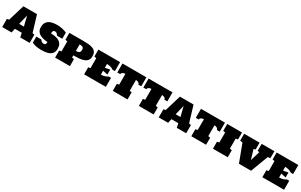

<svg xmlns="http://www.w3.org/2000/svg" viewBox="323 -2659 7250 4622"><g transform="rotate(30 3948.0 -348.5)"><path d="M24.4 0V-226.6L81.1 -237.8L216.3 -687.5H595.2L731.4 -237.8L787.6 -226.6V0H526.4L502 -115.7H310.1L285.6 0ZM339.8 -270H472.2L405.8 -540Z M1127 8.8Q1039.1 8.8 972.9 -2.9Q906.7 -14.6 851.6 -42.5V-211.9H989.7Q1005.9 -186.5 1030.5 -168Q1055.2 -149.4 1090.8 -149.4Q1125.5 -149.4 1137.5 -171.4Q1149.4 -193.4 1149.4 -230.5Q1088.9 -235.8 1031.7 -248.5Q974.6 -261.2 929.4 -286.6Q884.3 -312 857.7 -355Q831.1 -397.9 831.1 -463.9Q831.1 -554.7 871.3 -607.7Q911.6 -660.6 982.2 -683.3Q1052.7 -706.1 1142.6 -706.1Q1228 -706.1 1295.2 -690.7Q1362.3 -675.3 1418.5 -649.4V-478.5H1270.5Q1256.8 -504.9 1234.9 -525.4Q1212.9 -545.9 1179.2 -545.9Q1143.6 -545.9 1130.9 -519.5Q1118.2 -493.2 1118.2 -455.1Q1187 -452.6 1246.1 -441.2Q1305.2 -429.7 1349.6 -403.6Q1394 -377.4 1418.7 -332Q1443.4 -286.6 1443.4 -216.3Q1443.4 -127.9 1401.4 -79.1Q1359.4 -30.3 1287.8 -10.7Q1216.3 8.8 1127 8.8Z M1495.6 0V-194.8L1554.2 -206.1V-483.9L1495.6 -495.1V-687.5H1895.5Q1968.3 -687.5 2033.7 -681.4Q2099.1 -675.3 2149.9 -654.8Q2200.7 -634.3 2230 -592.3Q2259.3 -550.3 2259.3 -478.5Q2259.3 -402.8 2224.6 -359.6Q2189.9 -316.4 2131.1 -296.1Q2072.3 -275.9 1998.8 -270.5Q1925.3 -265.1 1848.1 -265.1V-206.1L1906.7 -194.8V0ZM1848.1 -388.7Q1905.8 -388.7 1935.8 -406.7Q1965.8 -424.8 1965.8 -482.9Q1965.8 -538.6 1934.6 -554.4Q1903.3 -570.3 1848.1 -570.3Z M2301.8 0V-194.8L2360.4 -206.1V-482.9L2301.8 -494.1V-687.5H2905.3V-437.5H2838.4Q2805.7 -461.9 2758.3 -476.6Q2710.9 -491.2 2654.3 -491.2V-385.3L2789.6 -414.1V-274.9L2654.3 -304.2V-196.3Q2711.4 -196.3 2759 -210.4Q2806.6 -224.6 2838.4 -250H2905.3V0Z M3098.1 0V-194.8L3156.7 -206.1V-505.9Q3132.8 -505.9 3108.6 -498Q3084.5 -490.2 3068.4 -475.1Q3052.2 -460 3052.2 -437.5H2970.7V-687.5H3636.7V-437.5H3555.2Q3555.2 -460 3538.8 -475.1Q3522.5 -490.2 3498.5 -498Q3474.6 -505.9 3450.7 -505.9V-206.1L3509.3 -194.8V0Z M3823.2 0V-194.8L3881.8 -206.1V-505.9Q3857.9 -505.9 3833.7 -498Q3809.6 -490.2 3793.5 -475.1Q3777.3 -460 3777.3 -437.5H3695.8V-687.5H4361.8V-437.5H4280.3Q4280.3 -460 4263.9 -475.1Q4247.6 -490.2 4223.6 -498Q4199.7 -505.9 4175.8 -505.9V-206.1L4234.4 -194.8V0Z M4375.5 0V-226.6L4432.1 -237.8L4567.4 -687.5H4946.3L5082.5 -237.8L5138.7 -226.6V0H4877.4L4853 -115.7H4661.1L4636.7 0ZM4690.9 -270H4823.2L4756.8 -540Z M5281.2 0V-194.8L5339.8 -206.1V-505.9Q5315.9 -505.9 5291.7 -498Q5267.6 -490.2 5251.5 -475.1Q5235.4 -460 5235.4 -437.5H5153.8V-687.5H5819.8V-437.5H5738.3Q5738.3 -460 5721.9 -475.1Q5705.6 -490.2 5681.6 -498Q5657.7 -505.9 5633.8 -505.9V-206.1L5692.4 -194.8V0Z M5882.8 0V-194.8L5941.4 -206.1V-483.9L5882.8 -495.1V-687.5H6293.9V-495.1L6235.4 -483.9V-206.1L6293.9 -194.8V0Z M6606 0.5 6423.3 -484.4 6353.5 -495.1V-687.5H6782.2V-495.1L6731.9 -484.4L6811 -218.8L6890.6 -484.4L6839.8 -495.1V-687.5H7194.8V-495.1L7125.5 -484.4L6942.9 0.5Z M7255.9 0V-194.8L7314.5 -206.1V-482.9L7255.9 -494.1V-687.5H7859.4V-437.5H7792.5Q7759.8 -461.9 7712.4 -476.6Q7665 -491.2 7608.4 -491.2V-385.3L7743.7 -414.1V-274.9L7608.4 -304.2V-196.3Q7665.5 -196.3 7713.1 -210.4Q7760.7 -224.6 7792.5 -250H7859.4V0Z"/></g></svg>

Font: Holtwood One SC
Style: Regular
Weight: 400
Designer: Vernon Adams
Foundry: Vernon Adams
Version: Version 1.100; ttfautohint (v1.8.4.7-5d5b)